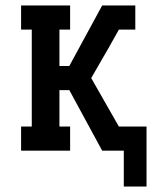

<svg xmlns="http://www.w3.org/2000/svg" viewBox="-20 -550 555 701"><path d="M432 131V0H353L233 -221H197V-88H236V0H57V-88H96V-442H57V-530H236V-442H197V-309H233L353 -530H435V-479Q405 -425 374.5 -371.5Q344 -318 313 -265L414 -88H515V131ZM414 -442 435 -479V-530H474V-442Z"/></svg>

Font: Iosevka Slab Semibold
Style: Regular
Weight: 600
Monospace: yes
Designer: Belleve Invis
Foundry: Belleve Invis
Version: Version 11.1.1; ttfautohint (v1.8.3)